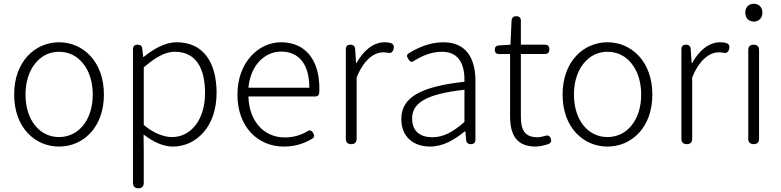

<svg xmlns="http://www.w3.org/2000/svg" viewBox="-20 -774 4195 1031"><path d="M128 -473C84 -425 56 -355 56 -266C56 -89 168 13 297 13C426 13 538 -89 538 -266C538 -355 510 -425 466 -473C422 -521 362 -547 297 -547C233 -547 172 -521 128 -473ZM168 -432C200 -473 245 -496 297 -496C350 -496 395 -473 427 -432C459 -392 478 -335 478 -266C478 -130 402 -38 297 -38C192 -38 117 -130 117 -266C117 -335 136 -392 168 -432Z M694 -341V-148V208C694 227 704 237 723 237C742 237 752 227 752 208V46L751 -52C805 -10 858 13 908 13C1033 13 1143 -93 1143 -275C1143 -440 1071 -547 929 -547C864 -547 802 -509 751 -468H749L744 -512C743 -527 734 -534 719 -534C703 -534 694 -526 694 -510ZM752 -334V-412C814 -466 867 -496 918 -496C1036 -496 1081 -403 1081 -274C1081 -132 1006 -38 904 -38C864 -38 809 -55 752 -103V-257Z M1597 -256H1674C1685 -256 1693 -263 1694 -274C1695 -282 1695 -291 1695 -299C1695 -455 1618 -547 1489 -547C1369 -547 1255 -440 1255 -266C1255 -91 1366 13 1504 13C1570 13 1617 -6 1656 -29C1669 -37 1669 -46 1662 -59C1654 -74 1643 -78 1629 -68C1594 -48 1556 -36 1509 -36C1394 -36 1317 -127 1314 -256H1503ZM1559 -303H1477H1314C1325 -425 1403 -497 1489 -497C1583 -497 1641 -432 1641 -303Z M1895 -179V-358C1935 -457 1991 -493 2038 -493C2047 -493 2055 -492 2062 -491C2080 -486 2090 -495 2094 -513C2097 -528 2092 -538 2078 -543C2068 -546 2057 -547 2045 -547C1983 -547 1931 -501 1894 -435H1892L1887 -511C1886 -526 1877 -534 1862 -534C1846 -534 1837 -526 1837 -510V-267V-29C1837 -10 1847 0 1866 0C1885 0 1895 -10 1895 -29Z M2533 -253V-338C2533 -456 2488 -547 2360 -547C2284 -547 2217 -514 2175 -488C2162 -479 2164 -472 2172 -458C2181 -443 2188 -437 2203 -447C2241 -471 2293 -496 2353 -496C2454 -496 2476 -414 2474 -335C2240 -309 2135 -252 2135 -135C2135 -35 2204 13 2290 13C2359 13 2422 -24 2475 -68H2479L2483 -23C2484 -8 2493 0 2508 0C2524 0 2533 -8 2533 -24V-169ZM2474 -248V-205V-119C2412 -65 2361 -37 2302 -37C2242 -37 2193 -64 2193 -138C2193 -219 2264 -269 2474 -292Z M2777 -315V-484H2853H2905C2922 -484 2930 -492 2930 -509C2930 -526 2922 -534 2905 -534H2777V-663C2777 -679 2768 -687 2752 -687C2737 -687 2728 -679 2727 -664L2721 -534L2658 -530C2644 -529 2637 -521 2637 -507C2637 -492 2644 -484 2659 -484H2719V-151C2719 -53 2751 13 2856 13C2874 13 2897 8 2921 1C2936 -4 2943 -13 2938 -28C2933 -45 2923 -50 2906 -44C2893 -40 2878 -37 2866 -37C2795 -37 2777 -80 2777 -147Z M3073 -473C3029 -425 3001 -355 3001 -266C3001 -89 3113 13 3242 13C3371 13 3483 -89 3483 -266C3483 -355 3455 -425 3411 -473C3367 -521 3307 -547 3242 -547C3178 -547 3117 -521 3073 -473ZM3113 -432C3145 -473 3190 -496 3242 -496C3295 -496 3340 -473 3372 -432C3404 -392 3423 -335 3423 -266C3423 -130 3347 -38 3242 -38C3137 -38 3062 -130 3062 -266C3062 -335 3081 -392 3113 -432Z M3697 -179V-358C3737 -457 3793 -493 3840 -493C3849 -493 3857 -492 3864 -491C3882 -486 3892 -495 3896 -513C3899 -528 3894 -538 3880 -543C3870 -546 3859 -547 3847 -547C3785 -547 3733 -501 3696 -435H3694L3689 -511C3688 -526 3679 -534 3664 -534C3648 -534 3639 -526 3639 -510V-267V-29C3639 -10 3649 0 3668 0C3687 0 3697 -10 3697 -29Z M3998 -267V-29C3998 -10 4008 0 4027 0C4046 0 4056 -10 4056 -29V-267V-505C4056 -524 4046 -534 4027 -534C4008 -534 3998 -524 3998 -505ZM3995 -671C4003 -663 4015 -658 4028 -658C4041 -658 4053 -663 4061 -671C4069 -679 4074 -692 4074 -707C4074 -735 4054 -754 4028 -754C4001 -754 3982 -735 3982 -707C3982 -692 3987 -679 3995 -671Z"/></svg>

Font: GenSenRounded2 TW L
Style: Regular
Weight: 300
Version: Version 2.100;PS 2.1;hotconv 16.6.51;makeotf.lib2.5.65220 DE